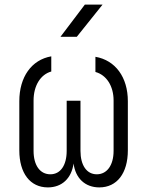

<svg xmlns="http://www.w3.org/2000/svg" viewBox="-20 -805 640 835"><path d="M243 -645H314L426 -785H349ZM188 10C250 10 291 -30 300 -94C308 -30 350 10 412 10C489 10 536 -52 536 -151V-365C536 -469 482 -543 395 -558V-492C443 -479 474 -431 474 -368V-149C474 -86 445 -47 401 -47C357 -47 330 -86 330 -149V-367H270V-149C270 -86 243 -47 199 -47C154 -47 126 -86 126 -149V-368C126 -432 156 -481 203 -494V-560C117 -545 64 -470 64 -365V-151C64 -52 111 10 188 10Z"/></svg>

Font: JetBrains Mono ExtraLight
Style: Regular
Weight: 240
Monospace: yes
Designer: Philipp Nurullin, Konstantin Bulenkov
Foundry: JetBrains
Version: Version 2.305